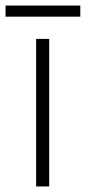

<svg xmlns="http://www.w3.org/2000/svg" viewBox="-42 -671 309 691"><path d="M135 0H88V-531H135ZM247 -651V-611H-22V-651Z"/></svg>

Font: Noto Sans Thaana ExtraLight
Style: Regular
Weight: 200
Designer: David Williams
Foundry: Google Inc.
Version: Version 3.001; ttfautohint (v1.8.4.7-5d5b)